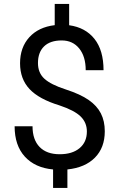

<svg xmlns="http://www.w3.org/2000/svg" viewBox="-20 -846 602 968"><path d="M418 -183.1Q418 -228 386.5 -258.8Q355 -289.6 280.3 -314.5Q176.3 -346.2 128.7 -397.2Q81.1 -448.2 81.1 -526.9Q81.1 -606.9 127.7 -658.2Q174.3 -709.5 255.9 -719.2V-826.2H328.6V-718.8Q410.6 -707.5 456.3 -649.9Q502 -592.3 502 -492.2H412.1Q412.1 -561 379.4 -601.6Q346.7 -642.1 291 -642.1Q232.9 -642.1 202.1 -612.1Q171.4 -582 171.4 -528.3Q171.4 -478.5 203.9 -449Q236.3 -419.4 310.8 -395.3Q385.3 -371.1 427 -342Q468.8 -313 488.5 -274.4Q508.3 -235.8 508.3 -184.1Q508.3 -101.6 458.7 -51.3Q409.2 -1 319.8 8.3V101.6H247.6V8.3Q156.7 0 105.2 -56.4Q53.7 -112.8 53.7 -209.5H144Q144 -141.6 179.7 -105Q215.3 -68.4 280.8 -68.4Q344.7 -68.4 381.3 -99.1Q418 -129.9 418 -183.1Z"/></svg>

Font: Noboto
Style: Regular
Weight: 400
Designer: Google
Version: Version 2.001101; 2014